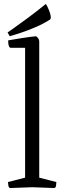

<svg xmlns="http://www.w3.org/2000/svg" viewBox="-20 -944 323 964"><path d="M34 0Q24 1 22 -12.5Q20 -26 20 -30L106 -52V-704H35Q28 -704 25 -712Q22 -720 21.5 -729Q21 -738 21 -741Q21 -741 40 -744.5Q59 -748 85 -752Q111 -756 133 -759Q155 -762 161 -762Q166 -759 171.5 -752Q177 -745 177 -734V-52L263 -30Q263 -26 261.5 -12.5Q260 1 249 0L142 -4ZM29 -762 18 -781Q18 -781 46 -800.5Q74 -820 118.5 -853Q163 -886 210 -924Q213 -921 219 -908.5Q225 -896 230 -881.5Q235 -867 235 -857Q235 -848 230 -845Q197 -824 157 -807Q117 -790 82 -778.5Q47 -767 29 -762Z"/></svg>

Font: Mate
Style: Regular
Weight: 400
Designer: Eduardo Rodriguez Tunni
Foundry: Eduardo Rodriguez Tunni
Version: Version 1.003; ttfautohint (v1.8.4.7-5d5b);gftools[0.9.24]